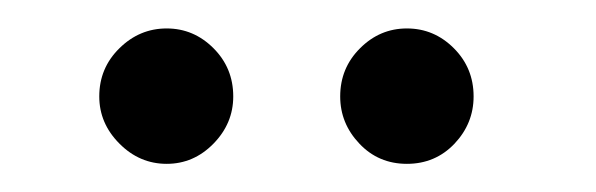

<svg xmlns="http://www.w3.org/2000/svg" viewBox="-20 -643 419 135"><path d="M49.8 -575.2Q49.8 -595.2 64 -609.1Q78.1 -623 97.2 -623Q116.2 -623 130.1 -609.1Q144 -595.2 144 -575.2Q144 -556.2 130.1 -542Q116.2 -527.8 97.2 -527.8Q78.1 -527.8 64 -542Q49.8 -556.2 49.8 -575.2ZM219.2 -575.2Q219.2 -595.2 233.2 -609.1Q247.1 -623 266.1 -623Q285.2 -623 299.1 -609.1Q313 -595.2 313 -575.2Q313 -556.2 299.6 -542Q286.1 -527.8 266.1 -527.8Q246.1 -527.8 232.7 -542Q219.2 -556.2 219.2 -575.2Z"/></svg>

Font: Linux Libertine
Style: Regular
Weight: 400
Designer: Philipp H. Poll
Foundry: Philipp H. Poll
Version: Version 5.3.0 ; ttfautohint (v0.9)